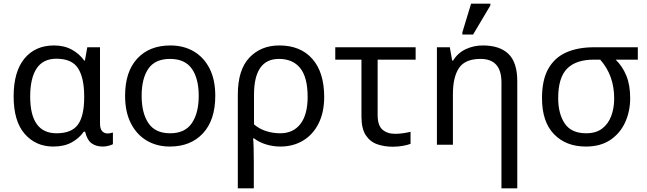

<svg xmlns="http://www.w3.org/2000/svg" viewBox="-20 -796 3560 1056"><path d="M273 10Q177 10 116 -59.5Q55 -129 55 -266Q55 -402 114.5 -474Q174 -546 277 -546Q333 -546 375 -523Q417 -500 443 -463H447L460 -536H530V-118Q530 -87 542 -74.5Q554 -62 571 -62Q579 -62 588 -64Q597 -66 601 -67V-3Q594 1 578 5.5Q562 10 545 10Q508 10 483.5 -8Q459 -26 448 -72H441Q416 -36 374.5 -13Q333 10 273 10ZM291 -63Q374 -63 408.5 -110.5Q443 -158 443 -261V-267Q443 -367 409.5 -420Q376 -473 290 -473Q217 -473 181.5 -419.5Q146 -366 146 -265Q146 -63 291 -63Z M1164 -269Q1164 -136 1096.5 -63Q1029 10 914 10Q843 10 787.5 -22.5Q732 -55 700 -117.5Q668 -180 668 -269Q668 -402 735 -474Q802 -546 917 -546Q990 -546 1045.5 -513.5Q1101 -481 1132.5 -419.5Q1164 -358 1164 -269ZM759 -269Q759 -174 796.5 -118.5Q834 -63 916 -63Q997 -63 1035 -118.5Q1073 -174 1073 -269Q1073 -364 1035 -418Q997 -472 915 -472Q833 -472 796 -418Q759 -364 759 -269Z M1288 240V-275Q1288 -412 1351.5 -479Q1415 -546 1516 -546Q1633 -546 1698 -472Q1763 -398 1763 -263Q1763 -178 1732 -116.5Q1701 -55 1646.5 -22.5Q1592 10 1522 10Q1482 10 1444 -1.5Q1406 -13 1377 -35H1372Q1374 -19 1375 17Q1376 53 1376 98V240ZM1521 -63Q1593 -63 1632.5 -114.5Q1672 -166 1672 -263Q1672 -370 1631.5 -421Q1591 -472 1514 -472Q1377 -472 1377 -274V-112Q1406 -87 1443.5 -75Q1481 -63 1521 -63Z M2140 11Q2094 11 2055 -2.5Q2016 -16 1992 -52Q1968 -88 1968 -155V-468H1824V-536H2266V-468H2057V-164Q2057 -106 2083.5 -83Q2110 -60 2153 -60Q2175 -60 2198.5 -63.5Q2222 -67 2238 -71V-5Q2224 1 2196.5 6Q2169 11 2140 11Z M2738 240V-343Q2738 -472 2623 -472Q2538 -472 2504.5 -422Q2471 -372 2471 -278V0H2383V-536H2454L2467 -463H2472Q2498 -505 2541.5 -525.5Q2585 -546 2636 -546Q2728 -546 2776.5 -499.5Q2825 -453 2825 -349V240ZM2523 -606V-618L2571 -776H2677V-766L2582 -606Z M3202 10Q3093 10 3027 -58Q2961 -126 2961 -256Q2961 -357 2996 -418.5Q3031 -480 3095 -508Q3159 -536 3246 -536H3488V-468H3366Q3404 -431 3425 -379.5Q3446 -328 3446 -256Q3446 -184 3418.5 -123.5Q3391 -63 3337 -26.5Q3283 10 3202 10ZM3204 -63Q3258 -63 3292 -89Q3326 -115 3342 -158.5Q3358 -202 3358 -254Q3358 -382 3281 -468H3246Q3148 -468 3099 -418.5Q3050 -369 3050 -256Q3050 -171 3086 -117Q3122 -63 3204 -63Z"/></svg>

Font: Noto Sans
Style: Regular
Weight: 400
Designer: Monotype Design Team
Foundry: Monotype Imaging Inc.
Version: Version 2.007